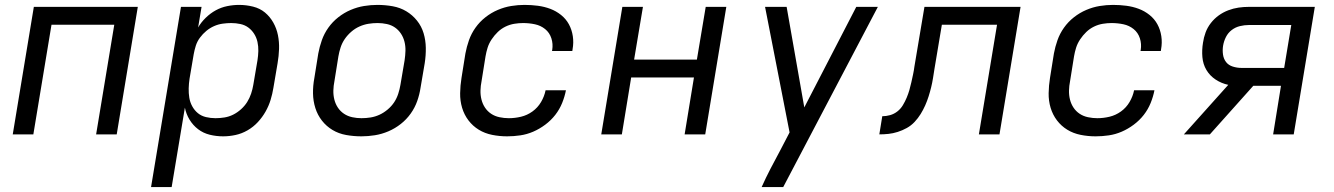

<svg xmlns="http://www.w3.org/2000/svg" viewBox="-20 -548 5440 783"><path d="M32 0 118 -520H542L456 0H372L446 -447H190L116 0Z M596 215 718 -520H802L788 -436Q800 -457 819 -475.5Q838 -494 860 -506Q882 -518 906.5 -523Q931 -528 955 -528Q984 -528 1012 -521Q1040 -514 1060.5 -497Q1081 -480 1094.5 -456Q1108 -432 1113.5 -404.5Q1119 -377 1118 -348Q1117 -319 1112 -290L1095 -190Q1091 -165 1083.5 -140.5Q1076 -116 1063 -93Q1050 -70 1031.5 -50Q1013 -30 989.5 -16.5Q966 -3 940.5 2.5Q915 8 890 8Q862 8 835.5 1.5Q809 -5 788 -21Q767 -37 753 -60Q739 -83 734 -109L680 215ZM859 -66Q877 -66 895.5 -69Q914 -72 931 -80.5Q948 -89 963 -102.5Q978 -116 988 -132Q998 -148 1004 -166Q1010 -184 1013 -202L1030 -302Q1033 -321 1033.5 -340Q1034 -359 1030 -377Q1026 -395 1016.5 -410Q1007 -425 993 -435.5Q979 -446 960.5 -450Q942 -454 923 -454Q906 -454 888 -451.5Q870 -449 853 -441.5Q836 -434 821.5 -422Q807 -410 795.5 -394.5Q784 -379 778.5 -361.5Q773 -344 770 -327L753 -227Q750 -207 749.5 -187.5Q749 -168 752 -149.5Q755 -131 764 -114.5Q773 -98 787 -86.5Q801 -75 820 -70.5Q839 -66 859 -66Z M1454 8Q1422 8 1391.5 2.5Q1361 -3 1336 -18Q1311 -33 1293 -56Q1275 -79 1266 -107.5Q1257 -136 1256.5 -167Q1256 -198 1262 -230L1278 -330Q1283 -357 1292.5 -384Q1302 -411 1319 -435Q1336 -459 1359.5 -477.5Q1383 -496 1410 -507.5Q1437 -519 1464.5 -523.5Q1492 -528 1519 -528Q1551 -528 1581.5 -522.5Q1612 -517 1637 -502Q1662 -487 1680.5 -464Q1699 -441 1707.5 -412.5Q1716 -384 1716.5 -353Q1717 -322 1712 -290L1695 -190Q1691 -163 1681.5 -136Q1672 -109 1655 -85Q1638 -61 1614.5 -42.5Q1591 -24 1564 -12.5Q1537 -1 1509 3.5Q1481 8 1454 8ZM1454 -66Q1473 -66 1491.5 -69Q1510 -72 1527.5 -80Q1545 -88 1561 -101.5Q1577 -115 1587.5 -131Q1598 -147 1604 -165.5Q1610 -184 1613 -202L1630 -302Q1633 -322 1633.5 -341Q1634 -360 1629.5 -378Q1625 -396 1615 -411Q1605 -426 1590.5 -436Q1576 -446 1557.5 -450Q1539 -454 1520 -454Q1501 -454 1482.5 -451Q1464 -448 1446 -440Q1428 -432 1412.5 -418.5Q1397 -405 1386 -389Q1375 -373 1369 -354.5Q1363 -336 1360 -318L1344 -218Q1340 -198 1339.5 -179Q1339 -160 1343.5 -142Q1348 -124 1358 -109Q1368 -94 1383 -84Q1398 -74 1416.5 -70Q1435 -66 1454 -66Z M2048 8Q2017 8 1987 2Q1957 -4 1932.5 -19Q1908 -34 1890.5 -57Q1873 -80 1864.5 -108.5Q1856 -137 1856.5 -168Q1857 -199 1862 -230L1878 -330Q1883 -357 1892.5 -384Q1902 -411 1919 -435Q1936 -459 1959.5 -477.5Q1983 -496 2010 -507.5Q2037 -519 2064.5 -523.5Q2092 -528 2119 -528Q2147 -528 2173.5 -524.5Q2200 -521 2224 -512Q2248 -503 2268 -487Q2288 -471 2300 -449Q2312 -427 2316 -400.5Q2320 -374 2315 -347L2314 -340H2231L2232 -344Q2236 -369 2228.5 -392Q2221 -415 2203 -429.5Q2185 -444 2161.5 -449Q2138 -454 2113 -454Q2096 -454 2077.5 -451Q2059 -448 2041.5 -439.5Q2024 -431 2010 -417.5Q1996 -404 1985 -387.5Q1974 -371 1968.5 -353.5Q1963 -336 1960 -318L1944 -218Q1940 -198 1939.5 -179Q1939 -160 1943.5 -142Q1948 -124 1958 -109Q1968 -94 1983 -84Q1998 -74 2017 -70Q2036 -66 2055 -66Q2080 -66 2105 -72Q2130 -78 2151.5 -93.5Q2173 -109 2186.5 -132Q2200 -155 2205 -180H2288Q2283 -154 2272.5 -128Q2262 -102 2244.5 -79.5Q2227 -57 2203.5 -39.5Q2180 -22 2154.5 -11Q2129 0 2102 4Q2075 8 2048 8Z M2432 0 2518 -520H2602L2566 -305H2822L2858 -520H2942L2856 0H2772L2810 -232H2554L2516 0Z M3086 215Q3103 177 3122.5 139.5Q3142 102 3162 65L3200 -8L3100 -520H3188L3260 -110L3472 -520H3560L3174 215Z M3566 0 3578 -74Q3594 -74 3610 -78.5Q3626 -83 3639.5 -93.5Q3653 -104 3662 -119Q3671 -134 3677.5 -149.5Q3684 -165 3688.5 -180.5Q3693 -196 3696.5 -212Q3700 -228 3703.5 -244Q3707 -260 3709 -276L3750 -520H4142L4056 0H3972L4046 -447H3821L3791 -268Q3788 -249 3785 -230Q3782 -211 3777.5 -192.5Q3773 -174 3767 -155Q3761 -136 3753 -118Q3745 -100 3734.5 -83Q3724 -66 3710 -51Q3696 -36 3678 -26Q3660 -16 3641 -10Q3622 -4 3603.5 -2Q3585 0 3566 0Z M4448 8Q4417 8 4387 2Q4357 -4 4332.5 -19Q4308 -34 4290.5 -57Q4273 -80 4264.5 -108.5Q4256 -137 4256.5 -168Q4257 -199 4262 -230L4278 -330Q4283 -357 4292.5 -384Q4302 -411 4319 -435Q4336 -459 4359.5 -477.5Q4383 -496 4410 -507.5Q4437 -519 4464.5 -523.5Q4492 -528 4519 -528Q4547 -528 4573.5 -524.5Q4600 -521 4624 -512Q4648 -503 4668 -487Q4688 -471 4700 -449Q4712 -427 4716 -400.5Q4720 -374 4715 -347L4714 -340H4631L4632 -344Q4636 -369 4628.5 -392Q4621 -415 4603 -429.5Q4585 -444 4561.5 -449Q4538 -454 4513 -454Q4496 -454 4477.5 -451Q4459 -448 4441.5 -439.5Q4424 -431 4410 -417.5Q4396 -404 4385 -387.5Q4374 -371 4368.5 -353.5Q4363 -336 4360 -318L4344 -218Q4340 -198 4339.5 -179Q4339 -160 4343.5 -142Q4348 -124 4358 -109Q4368 -94 4383 -84Q4398 -74 4417 -70Q4436 -66 4455 -66Q4480 -66 4505 -72Q4530 -78 4551.5 -93.5Q4573 -109 4586.5 -132Q4600 -155 4605 -180H4688Q4683 -154 4672.5 -128Q4662 -102 4644.5 -79.5Q4627 -57 4603.5 -39.5Q4580 -22 4554.5 -11Q4529 0 4502 4Q4475 8 4448 8Z M4914 0H4808L4989 -202Q4961 -208 4937.5 -223.5Q4914 -239 4900 -262.5Q4886 -286 4883.5 -315Q4881 -344 4886 -374Q4889 -395 4896.5 -415.5Q4904 -436 4918 -454Q4932 -472 4950 -485Q4968 -498 4989 -506Q5010 -514 5031 -517Q5052 -520 5073 -520H5342L5256 0H5172L5204 -198H5091ZM5217 -271 5246 -446H5073Q5055 -446 5036.5 -441.5Q5018 -437 5003 -425.5Q4988 -414 4979.5 -397Q4971 -380 4968 -362Q4965 -344 4967.5 -326Q4970 -308 4980 -295Q4990 -282 5007.5 -276.5Q5025 -271 5043 -271Z"/></svg>

Font: Iosevka Aile Oblique
Style: Regular
Weight: 400
Italic angle: -9°
Designer: Belleve Invis
Foundry: Belleve Invis
Version: Version 31.1.0; ttfautohint (v1.8.4)